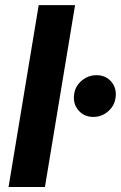

<svg xmlns="http://www.w3.org/2000/svg" viewBox="-20 -748 483 768"><path d="M280.3 -727.5 159.7 0H14.2L134.8 -727.5ZM353.5 -280.3Q315.9 -280.3 293.2 -307.4Q270.5 -334.5 276.9 -373.5Q282.2 -405.3 307.9 -426.3Q333.5 -447.3 365.7 -447.3Q403.8 -447.3 426 -420.2Q448.2 -393.1 441.9 -355Q437 -323.2 411.6 -301.8Q386.2 -280.3 353.5 -280.3Z"/></svg>

Font: Inter 20pt
Style: Bold Italic
Weight: 700
Italic angle: -9.3988°
Version: Version 4.001;git-66647c0bb